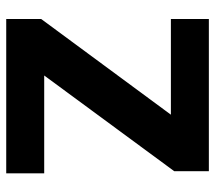

<svg xmlns="http://www.w3.org/2000/svg" viewBox="-58 -650 707 632"><g transform="rotate(90 296.0 -333.5)"><path d="M550 0H42V-115L357 -542H42V-667H543V-553L228 -125H550Z"/></g></svg>

Font: UN Bangla
Style: Bold
Weight: 700
Designer: Desinged by Rajon, Unicode developed by Rashed (IMGN)
Version: Version 2.001;March 19, 2023;FontCreator 14.0.0.2901 64-bit